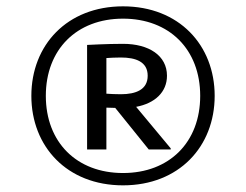

<svg xmlns="http://www.w3.org/2000/svg" viewBox="-20 -798 765 597"><path d="M362.5 -221.7C536.7 -221.7 647.5 -342.5 647.5 -500C647.5 -657.5 536.7 -778.3 362.5 -778.3C188.3 -778.3 77.5 -657.5 77.5 -500C77.5 -342.5 188.3 -221.7 362.5 -221.7ZM362.5 -260C218.3 -260 122.5 -355.8 122.5 -500C122.5 -644.2 218.3 -740 362.5 -740C506.7 -740 602.5 -644.2 602.5 -500C602.5 -355.8 506.7 -260 362.5 -260ZM338.3 -462.5 442.5 -333.3H510.8V-336.7L403.3 -465.8C461.7 -476.7 499.2 -511.7 499.2 -562.5C499.2 -625 443.3 -661.7 362.5 -661.7C309.2 -661.7 254.2 -658.3 250.8 -658.3V-466.7V-333.3H310.8V-463.3C319.2 -463.3 329.2 -462.5 338.3 -462.5ZM310.8 -506.7V-617.5C322.5 -618.3 339.2 -619.2 355.8 -619.2C402.5 -619.2 439.2 -605.8 439.2 -562.5C439.2 -519.2 402.5 -505 355.8 -505C339.2 -505 322.5 -505.8 310.8 -506.7Z"/></svg>

Font: Boon Medium
Style: Regular
Weight: 500
Designer: Sungsit Sawaiwan
Foundry: FontUni
Version: Version 2.0